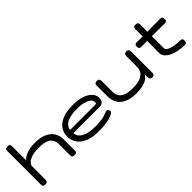

<svg xmlns="http://www.w3.org/2000/svg" viewBox="128 -1606 2529 2529"><g transform="rotate(-45 1393.0 -341.5)"><path d="M98 10Q79 10 69 4.5Q59 -1 56.5 -11.5Q54 -22 54 -36V-652Q54 -666 57 -676Q60 -686 70 -691.5Q80 -697 99 -697Q119 -697 128.5 -691.5Q138 -686 140.5 -676Q143 -666 143 -651V-395Q168 -424 228 -450Q288 -476 384 -476Q490 -476 557 -445Q624 -414 656 -360.5Q688 -307 688 -237V-35Q688 -21 685 -11Q682 -1 673 4.5Q664 10 644 10Q625 10 615 4.5Q605 -1 602 -11.5Q599 -22 599 -36V-238Q599 -281 580.5 -316.5Q562 -352 513.5 -373Q465 -394 376 -394Q276 -394 215 -365.5Q154 -337 143 -292V-35Q143 -21 140 -11Q137 -1 127.5 4.5Q118 10 98 10Z M1097 14Q1003 14 936 -5.5Q869 -25 827 -59.5Q785 -94 765.5 -139Q746 -184 746 -236Q746 -304 783.5 -358Q821 -412 898 -443.5Q975 -475 1093 -475Q1174 -475 1232.5 -460Q1291 -445 1330 -419Q1369 -393 1388 -361Q1407 -329 1407 -297Q1407 -247 1383 -227Q1359 -207 1324 -207H837Q836 -166 866.5 -133Q897 -100 956.5 -81.5Q1016 -63 1099 -63Q1152 -63 1189 -66.5Q1226 -70 1251.5 -76Q1277 -82 1294 -88.5Q1311 -95 1323 -99.5Q1335 -104 1346 -106Q1357 -107 1366 -104.5Q1375 -102 1381 -90Q1389 -75 1388 -67Q1387 -59 1381 -52Q1371 -37 1334 -21.5Q1297 -6 1237 4Q1177 14 1097 14ZM837 -267H1287Q1306 -267 1316.5 -268.5Q1327 -270 1327 -296Q1327 -324 1301 -347.5Q1275 -371 1223 -385.5Q1171 -400 1092 -400Q1006 -400 950.5 -382.5Q895 -365 867 -335Q839 -305 837 -267Z M1797 11Q1715 11 1657.5 -8Q1600 -27 1564.5 -60Q1529 -93 1512.5 -137Q1496 -181 1496 -233V-430Q1496 -444 1499.5 -453.5Q1503 -463 1512.5 -469Q1522 -475 1540 -475Q1559 -475 1568 -469Q1577 -463 1581 -452.5Q1585 -442 1585 -429V-230Q1585 -188 1603 -151.5Q1621 -115 1670.5 -93Q1720 -71 1811 -71Q1903 -71 1954 -93.5Q2005 -116 2025.5 -152Q2046 -188 2046 -230V-430Q2046 -444 2050 -453.5Q2054 -463 2063.5 -469Q2073 -475 2091 -475Q2109 -475 2118 -469Q2127 -463 2130.5 -453Q2134 -443 2134 -429V-32Q2134 -21 2130.5 -11.5Q2127 -2 2117.5 3.5Q2108 9 2090 9Q2075 9 2067 4.5Q2059 0 2055 -7Q2051 -14 2050 -21Q2049 -28 2048 -33L2047 -90Q2040 -75 2024.5 -57.5Q2009 -40 1980 -24.5Q1951 -9 1906 1Q1861 11 1797 11Z M2689 10Q2633 10 2578 -0.5Q2523 -11 2479 -32.5Q2435 -54 2408.5 -84Q2382 -114 2382 -152V-594Q2382 -608 2385 -618Q2388 -628 2397.5 -633.5Q2407 -639 2425 -639Q2445 -639 2454.5 -633.5Q2464 -628 2467 -618.5Q2470 -609 2470 -595V-152Q2470 -134 2489.5 -119.5Q2509 -105 2540.5 -95Q2572 -85 2611 -80Q2650 -75 2689 -75Q2704 -75 2714 -72Q2724 -69 2729 -60Q2734 -51 2734 -33Q2734 -14 2728.5 -4.5Q2723 5 2713 7.5Q2703 10 2689 10ZM2271 -463 2441 -462 2705 -464Q2719 -465 2729 -462Q2739 -459 2744.5 -449.5Q2750 -440 2750 -421Q2750 -402 2745 -392.5Q2740 -383 2730.5 -380Q2721 -377 2707 -377L2443 -379L2268 -378Q2248 -378 2240 -388Q2232 -398 2232 -421Q2232 -443 2241.5 -453Q2251 -463 2271 -463Z"/></g></svg>

Font: Fredoka Expanded
Style: Regular
Weight: 400
Width: 7
Designer: Ben Nathan
Foundry: Milena B. Brandão, Ben Nathan
Version: Version 2.001